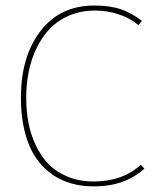

<svg xmlns="http://www.w3.org/2000/svg" viewBox="-20 -660 569 690"><path d="M485.8 -67.9 499 -54.2Q429.2 9.8 317.9 9.8Q231 9.8 171.1 -30.8Q111.3 -71.3 83.3 -141.8Q55.2 -212.4 55.2 -309.1Q55.2 -457.5 125.7 -548.8Q196.3 -640.1 318.8 -640.1Q374.5 -640.1 413.6 -627Q452.6 -613.8 490.2 -585L477.1 -569.8Q448.2 -594.7 406.2 -608.6Q364.3 -622.6 318.8 -622.1Q269.5 -621.6 228.8 -604.2Q188 -586.9 159.7 -557.4Q131.3 -527.8 111.8 -487.8Q92.3 -447.8 83.3 -402.8Q74.2 -357.9 74.2 -309.1Q74.2 -261.7 82.3 -219Q90.3 -176.3 108.9 -137.2Q127.4 -98.1 155 -69.8Q182.6 -41.5 224.1 -24.7Q265.6 -7.8 316.9 -7.8Q420.4 -7.8 485.8 -67.9Z"/></svg>

Font: Sinkin Sans 100 Thin
Style: Regular
Weight: 100
Designer: Keith Bates
Foundry: K-Type
Version: Sinkin Sans (version 1.0)  by Keith Bates   •   © 2014   www